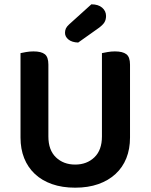

<svg xmlns="http://www.w3.org/2000/svg" viewBox="-20 -853 697 889"><path d="M328 16Q268 16 221 -0.5Q174 -17 141.5 -47.5Q109 -78 92 -120.5Q75 -163 75 -216V-607Q83 -609 100.5 -612Q118 -615 135 -615Q171 -615 187.5 -602Q204 -589 204 -554V-221Q204 -158 239 -124.5Q274 -91 328 -91Q382 -91 417 -124.5Q452 -158 452 -221V-607Q461 -609 478 -612Q495 -615 512 -615Q548 -615 565 -602Q582 -589 582 -554V-216Q582 -163 565 -120.5Q548 -78 515 -47.5Q482 -17 435 -0.5Q388 16 328 16ZM403 -833Q435 -833 453 -817.5Q471 -802 471 -779Q471 -762 463.5 -749.5Q456 -737 435 -722L342 -656Q313 -657 297 -670Q281 -683 281 -701Q281 -712 285 -721Q289 -730 300 -740Z"/></svg>

Font: Baloo 2 SemiBold
Style: Regular
Weight: 600
Designer: Sarang Kulkarni and Ek Type
Foundry: Ek Type
Version: Version 1.640;hotconv 1.0.111;makeotfexe 2.5.65597; ttfautoh